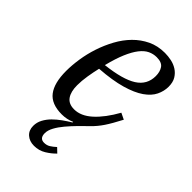

<svg xmlns="http://www.w3.org/2000/svg" viewBox="-223 -606 890 890"><g transform="rotate(45 222.5 -161.0)"><path d="M182 206Q152 206 133 189Q114 172 114 143Q114 120 125 99.5Q136 79 153 62Q170 45 191 30Q212 15 232 3V-1Q203 12 170 12Q102 12 72 -27Q42 -66 42 -145Q42 -182 48.5 -225Q55 -268 69 -310.5Q83 -353 104.5 -392.5Q126 -432 155.5 -462Q185 -492 222.5 -510Q260 -528 307 -528Q328 -528 349.5 -523.5Q371 -519 389 -507.5Q407 -496 418.5 -477Q430 -458 430 -429Q430 -400 416.5 -372Q403 -344 370 -321Q337 -298 281.5 -282Q226 -266 143 -260Q136 -231 130.5 -197Q125 -163 125 -134Q125 -92 141.5 -68.5Q158 -45 194 -45Q238 -45 280 -83Q322 -121 360 -189L391 -174Q365 -124 345.5 -95Q326 -66 303 -44Q282 -24 260 -1.5Q238 21 219 43.5Q200 66 188 88Q176 110 176 129Q176 163 205 163Q222 163 235 155Q248 147 262 134L284 155Q266 174 240 190Q214 206 182 206ZM150 -291Q256 -303 304.5 -334Q353 -365 353 -422Q353 -450 340.5 -468.5Q328 -487 294 -487Q272 -487 252 -477.5Q232 -468 214 -445Q196 -422 180 -384.5Q164 -347 150 -291Z"/></g></svg>

Font: IBM Plex Serif
Style: Italic
Weight: 400
Italic angle: -14°
Designer: Mike Abbink, Paul van der Laan, Pieter van Rosmalen
Foundry: Bold Monday
Version: Version 3.001